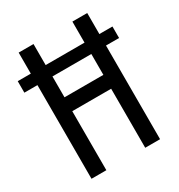

<svg xmlns="http://www.w3.org/2000/svg" viewBox="-172 -827 876 941"><g transform="rotate(-30 266.0 -357.0)"><path d="M72 0V-530H-2V-595H72V-714H156V-595H376V-714H460V-595H534V-530H460V0H376V-334H156V0ZM157 -412H377V-530H157Z"/></g></svg>

Font: Noto Sans Sinhala ExtraCondensed
Style: Regular
Weight: 400
Width: 2
Designer: Jelle Bosma - Monotype Design Team
Foundry: Monotype Imaging Inc.
Version: Version 2.006; ttfautohint (v1.8.4.7-5d5b)